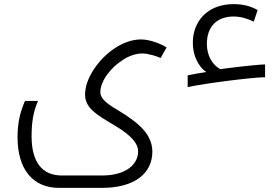

<svg xmlns="http://www.w3.org/2000/svg" viewBox="-20 -670 1342 930"><path d="M889 -305V-248C970 -266 1198 -295 1264 -296V-358C1246 -358 1170 -351 1076 -339L1047 -335C1008 -356 982 -402 982 -457C982 -541 1030 -590 1112 -590C1145 -590 1177 -581 1209 -565L1228 -621C1196 -640 1157 -650 1112 -650C1031 -650 969 -616 937 -557C922 -530 914 -498 914 -461C914 -400 942 -346 979 -321C950 -317 916 -311 889 -305ZM266 240H474C629 240 718 172 718 64C718 15 693 -27 657 -60C636 -80 603 -105 550 -137C500 -166 466 -192 466 -223C466 -279 518 -345 580 -383C607 -400 639 -411 670 -411C698 -411 742 -397 758 -389L787 -440C763 -456 708 -479 663 -479C578 -479 488 -416 433 -332C406 -290 392 -249 392 -211C392 -175 411 -148 438 -126C454 -112 480 -95 521 -71C577 -38 649 8 649 63C649 128 588 180 474 180H279C184 180 133 115 133 -10C133 -73 140 -126 164 -181H101C75 -122 65 -69 65 -5C65 150 139 240 266 240Z"/></svg>

Font: Noto Kufi Arabic Light
Style: Regular
Weight: 300
Designer: Monotype Design Team, David Williams, Khaled Hosny
Foundry: Google LLC
Version: Version 2.109